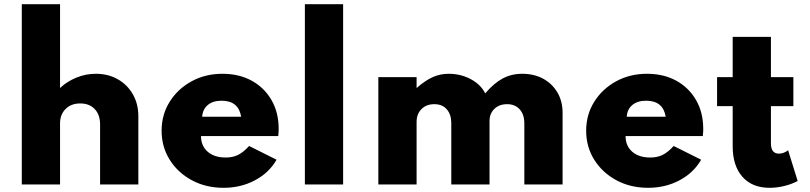

<svg xmlns="http://www.w3.org/2000/svg" viewBox="-20 -880 3864 916"><path d="M84 0H266.5V-292Q266.5 -333.5 292.8 -360Q319 -386.5 363 -386.5Q406.5 -386.5 432 -359.5Q457.5 -332.5 457.5 -286.5V0H640V-325.5Q640 -384.5 613.8 -430.2Q587.5 -476 541.8 -502Q496 -528 437.5 -528Q388.5 -528 343.8 -509.5Q299 -491 266.5 -460V-860H84Z M1046.5 16Q1129 16 1196.2 -19.8Q1263.5 -55.5 1299.5 -118L1168.5 -183.5Q1141 -153.5 1115.8 -141Q1090.5 -128.5 1057 -128.5Q1002.5 -128.5 970.8 -156.2Q939 -184 939 -231H1307.5Q1309 -247.5 1309.2 -253Q1309.5 -258.5 1309.5 -265Q1309.5 -343 1275.5 -402.2Q1241.5 -461.5 1181.2 -494.8Q1121 -528 1041 -528Q959.5 -528 893.8 -492Q828 -456 789.5 -394.5Q751 -333 751 -256.5Q751 -179 790 -117.2Q829 -55.5 895.8 -19.8Q962.5 16 1046.5 16ZM944.5 -323Q947 -359 971.5 -379.2Q996 -399.5 1037 -399.5Q1118 -399.5 1130.5 -323Z M1434.5 0H1617V-860H1434.5Z M1785 0H1967.5V-298.5Q1967.5 -336 1990.8 -359.5Q2014 -383 2052 -383Q2090.5 -383 2111.8 -358.2Q2133 -333.5 2133 -293V0H2315.5V-303Q2315.5 -338 2338.5 -360.5Q2361.5 -383 2399.5 -383Q2437 -383 2459.2 -358.5Q2481.5 -334 2481.5 -291.5V0H2664V-341Q2664 -397.5 2639 -439.5Q2614 -481.5 2570.8 -504.8Q2527.5 -528 2471.5 -528Q2419.5 -528 2377.2 -505Q2335 -482 2295 -434.5Q2273.5 -477 2225.8 -502.5Q2178 -528 2120.5 -528Q2080 -528 2044.2 -512Q2008.5 -496 1967.5 -460V-512H1785Z M3072 16Q3154.5 16 3221.8 -19.8Q3289 -55.5 3325 -118L3194 -183.5Q3166.5 -153.5 3141.2 -141Q3116 -128.5 3082.5 -128.5Q3028 -128.5 2996.2 -156.2Q2964.5 -184 2964.5 -231H3333Q3334.5 -247.5 3334.8 -253Q3335 -258.5 3335 -265Q3335 -343 3301 -402.2Q3267 -461.5 3206.8 -494.8Q3146.5 -528 3066.5 -528Q2985 -528 2919.2 -492Q2853.5 -456 2815 -394.5Q2776.5 -333 2776.5 -256.5Q2776.5 -179 2815.5 -117.2Q2854.5 -55.5 2921.2 -19.8Q2988 16 3072 16ZM2970 -323Q2972.5 -359 2997 -379.2Q3021.5 -399.5 3062.5 -399.5Q3143.5 -399.5 3156 -323Z M3651.5 16Q3685.5 16 3721 7.5Q3756.5 -1 3785.5 -16.5L3740 -163Q3718.5 -147 3696.5 -147Q3658 -147 3658 -196V-373.5H3765V-512H3658V-704H3475.5V-512H3401V-373.5H3475.5V-182.5Q3475.5 -89 3522 -36.5Q3568.5 16 3651.5 16Z"/></svg>

Font: Spartan ExtraBold
Style: Regular
Weight: 800
Designer: Matt Bailey, Mirko Velimirovic
Foundry: Matt Bailey
Version: Version 1.003; ttfautohint (v1.8.3)